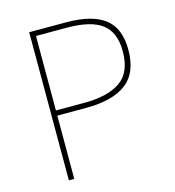

<svg xmlns="http://www.w3.org/2000/svg" viewBox="-107 -804 813 894"><g transform="rotate(-15 300.0 -357.0)"><path d="M115 -714H294Q418 -714 479 -667Q540 -620 540 -516Q540 -405 474 -355Q408 -305 280 -305H141V0H115ZM278 -330Q391 -330 452 -372Q513 -414 513 -516Q513 -607 459.5 -648Q406 -689 290 -689H141V-330Z"/></g></svg>

Font: Noto Sans Mono UI Thin
Style: Regular
Weight: 250
Monospace: yes
Designer: Monotype Design team
Foundry: Monotype Imaging Inc.
Version: Version 1.000